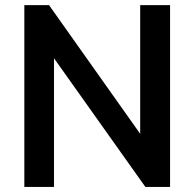

<svg xmlns="http://www.w3.org/2000/svg" viewBox="-20 -739 769 759"><path d="M173.8 -718.8 534.2 -210V-718.8H652.3V0H554.7L193.4 -508.8V0H76.2V-718.8Z"/></svg>

Font: Min Sans SemiBold
Style: Regular
Weight: 600
Designer: Jinseong-Kim, NotoSansCJK, Nunito
Foundry: Jinseong-Kim
Version: Version 1.400;Glyphs 3.1.2 (3151)